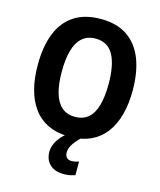

<svg xmlns="http://www.w3.org/2000/svg" viewBox="-137 -823 968 1158"><g transform="rotate(15 347.0 -244.0)"><path d="M644 -357.9Q644 -274.4 626 -206.5Q607.9 -138.7 571.3 -90.3Q534.7 -42 479 -16.1Q423.3 9.8 347.7 9.8Q271.5 9.8 215.6 -16.1Q159.7 -42 123.3 -90.6Q86.9 -139.2 68.8 -207Q50.8 -274.9 50.8 -358.9Q50.8 -474.6 83.3 -556.4Q115.7 -638.2 181.9 -681.6Q248 -725.1 348.1 -725.1Q449.2 -725.1 514.6 -680.2Q580.1 -635.3 612.1 -553Q644 -470.7 644 -357.9ZM201.2 -357.9Q201.2 -279.8 216.8 -225.3Q232.4 -170.9 264.9 -142.6Q297.4 -114.3 347.7 -114.3Q398.4 -114.3 430.7 -142.1Q462.9 -169.9 478.3 -224.4Q493.7 -278.8 493.7 -357.9Q493.7 -477.1 458.7 -539.8Q423.8 -602.5 348.1 -602.5Q297.9 -602.5 265.1 -574.2Q232.4 -545.9 216.8 -491.2Q201.2 -436.5 201.2 -357.9ZM356 106.4Q356 126.5 366.9 137.5Q377.9 148.4 396.5 148.4Q410.6 148.4 422.6 145.5Q434.6 142.6 442.4 139.6V225.1Q429.2 229.5 412.1 233.2Q395 236.8 372.6 236.8Q315.4 236.8 284.7 207.3Q253.9 177.7 253.9 128.9Q253.9 102.5 265.6 76.7Q277.3 50.8 299.3 27.1Q321.3 3.4 352.1 -16.1L418.9 0Q385.7 32.7 370.8 57.1Q356 81.5 356 106.4Z"/></g></svg>

Font: Open Sans SemiCondensed
Style: Bold
Weight: 700
Width: 4
Designer: Monotype Design Team
Foundry: Monotype Imaging Inc.
Version: Version 3.003